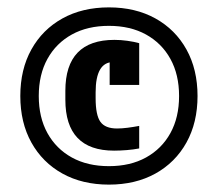

<svg xmlns="http://www.w3.org/2000/svg" viewBox="-20 -760 590 520"><path d="M275 -260Q203 -260 149 -290Q95 -320 65 -374Q35 -428 35 -500Q35 -572 65 -626Q95 -680 149 -710Q203 -740 275 -740Q347 -740 401 -710Q455 -680 485 -626Q515 -572 515 -500Q515 -428 485 -374Q455 -320 401 -290Q347 -260 275 -260ZM289 -352Q223 -352 190 -386.5Q157 -421 157 -490V-514Q157 -652 290 -652Q307 -652 325 -649.5Q343 -647 357 -643V-530H277V-632L316 -581Q302 -592 287 -592Q263 -592 251 -571.5Q239 -551 239 -510V-494Q239 -448 252 -430Q265 -412 297 -412Q310 -412 325.5 -414Q341 -416 357 -419V-358Q342 -355 323.5 -353.5Q305 -352 289 -352ZM275 -310Q333 -310 375.5 -333.5Q418 -357 441.5 -399.5Q465 -442 465 -500Q465 -558 441.5 -600.5Q418 -643 375.5 -666.5Q333 -690 275 -690Q217 -690 174.5 -666.5Q132 -643 108.5 -600.5Q85 -558 85 -500Q85 -442 108.5 -399.5Q132 -357 174.5 -333.5Q217 -310 275 -310Z"/></svg>

Font: M PLUS Code Latin SemiExpanded
Style: Bold
Weight: 700
Width: 6
Designer: Coji Morishita
Foundry: UNDERFOREST DESIGN
Version: Version 1.002; ttfautohint (v1.8.3)